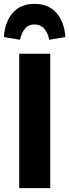

<svg xmlns="http://www.w3.org/2000/svg" viewBox="-44 -970 357 990"><path d="M215 0H55V-693H215ZM293 -779 210 -765Q202 -803 183 -823.5Q164 -844 134 -844Q77 -844 59 -765L-24 -779Q-19 -857 21.5 -903.5Q62 -950 134 -950Q206 -950 247 -903.5Q288 -857 293 -779Z"/></svg>

Font: Fira Sans Condensed
Style: Bold
Weight: 700
Width: 3
Designer: bBox Type GmbH & Carrois Corporate GbR & Edenspiekermann AG
Foundry: bBox Type GmbH & Carrois Corporate GbR & Edenspiekermann AG
Version: Version 4.301